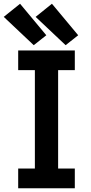

<svg xmlns="http://www.w3.org/2000/svg" viewBox="-32 -1004 484 1024"><path d="M65 0H367V-105H278V-630H367V-735H65V-630H154V-105H65ZM318 -763 385 -816 245 -984 158 -914ZM148 -763 215 -816 75 -984 -12 -914Z"/></svg>

Font: Iosevka Sparkle
Style: Bold
Weight: 700
Designer: Belleve Invis
Foundry: Belleve Invis
Version: Version 4.5.0; ttfautohint (v1.8.3)